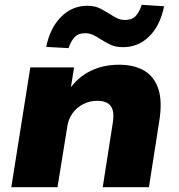

<svg xmlns="http://www.w3.org/2000/svg" viewBox="-20 -778 743 798"><path d="M27 0 106 -498H288L273 -405H267Q304 -458 357 -483.5Q410 -509 474 -509Q538 -509 580 -484Q622 -459 638.5 -407.5Q655 -356 642 -275L599 0H407L449 -269Q454 -302 448 -321.5Q442 -341 426 -350Q410 -359 384 -359Q352 -359 325.5 -345Q299 -331 282 -308Q265 -285 260 -254L219 0ZM265 -578 172 -583Q188 -662 234 -708Q280 -754 343 -754Q375 -754 396.5 -742.5Q418 -731 436 -720Q451 -710 466 -702.5Q481 -695 500 -695Q528 -695 543.5 -711Q559 -727 569 -758L662 -752Q646 -672 600.5 -627Q555 -582 491 -582Q460 -582 438.5 -592.5Q417 -603 398 -615Q383 -625 367.5 -632.5Q352 -640 333 -640Q306 -640 290.5 -624Q275 -608 265 -578Z"/></svg>

Font: Nunito Sans 10pt SemiExpanded Black
Style: Italic
Weight: 900
Width: 6
Italic angle: -9°
Designer: Vernon Adams
Foundry: Vernon Adams
Version: Version 3.101;gftools[0.9.27]